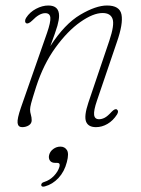

<svg xmlns="http://www.w3.org/2000/svg" viewBox="-20 -466 526 715"><path d="M77.5 -379.5Q73.5 -382 73.5 -388Q73.5 -394 77.5 -400Q91 -421 114.2 -433.2Q137.5 -445.5 160 -445.5Q200 -445.5 200 -407Q200 -392.5 193.8 -370.2Q187.5 -348 167.5 -294.5Q221 -377 279 -411.2Q337 -445.5 378.5 -445.5Q426 -445.5 432.5 -411.5Q439 -377.5 415.5 -310L341 -91Q328.5 -54.5 330.5 -38.2Q332.5 -22 349 -22Q359 -22 369.8 -27.5Q380.5 -33 395.5 -49.5Q408 -62.5 415 -58.5Q423.5 -53 416 -40Q401 -16.5 380.2 -4.5Q359.5 7.5 337.5 7.5Q308.5 7.5 300.5 -13.2Q292.5 -34 309 -83.5L387 -314Q407 -373.5 399.2 -395.5Q391.5 -417.5 362 -417.5Q327 -417.5 279.5 -384.2Q232 -351 187 -289.2Q142 -227.5 114.5 -142.5Q100 -97 96 -81.5Q92 -66 92 -58Q92 -48.5 95 -38.8Q98 -29 98 -18Q98 -6 87.2 0.8Q76.5 7.5 62.5 7.5Q47.5 7.5 45.5 -8Q43.5 -23.5 58 -65.5L155 -343Q169 -383.5 167.5 -400.2Q166 -417 148.5 -417Q126.5 -417 100 -389.5Q85.5 -375.5 77.5 -379.5ZM185.5 140.5Q171.5 140.5 165.8 131.8Q160 123 163 111Q166.5 97.5 178.5 88.8Q190.5 80 205 80Q221 80 229.2 92.8Q237.5 105.5 229 137.5Q220 173 197.8 196.8Q175.5 220.5 147.5 228Q135.5 231.5 133.5 224Q133 214.5 145 211.5Q165.5 205 181 188.8Q196.5 172.5 201.5 154.5Q205 140.5 193 140.5Z"/></svg>

Font: Fraunces 72pt SuperSoft Thin
Style: Italic
Weight: 100
Italic angle: -16°
Version: Version 1.000;[b76b70a41]